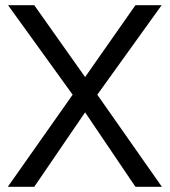

<svg xmlns="http://www.w3.org/2000/svg" viewBox="-20 -720 654 740"><path d="M10 0 260 -355 11 -700H112L308 -423L502 -700H603L355 -355L604 0H502L308 -287L112 0Z"/></svg>

Font: Figtree
Style: Regular
Weight: 400
Designer: Erik Kennedy
Foundry: Erik Kennedy
Version: Version 2.002